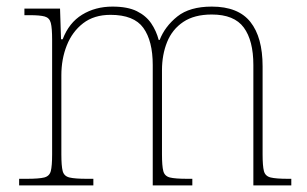

<svg xmlns="http://www.w3.org/2000/svg" viewBox="-20 -562 931 582"><path d="M38 0V-20H61Q98 -20 114 -24Q130 -28 134 -43.5Q138 -59 138 -94V-442Q138 -477 134 -492.5Q130 -508 115.5 -512Q101 -516 71 -516H54V-536H162L165 -443H170Q189 -493 229 -517.5Q269 -542 321 -542Q367 -542 395 -528Q423 -514 438.5 -491Q454 -468 461 -441H464Q480 -482 517.5 -512Q555 -542 622 -542Q702 -542 739 -495.5Q776 -449 776 -361V-94Q776 -59 780 -43.5Q784 -28 800.5 -24Q817 -20 853 -20H863V0H748V-365Q748 -439 719 -478.5Q690 -518 622 -518Q569 -518 535.5 -495.5Q502 -473 486.5 -434.5Q471 -396 471 -349V-94Q471 -59 475 -43.5Q479 -28 495 -24Q511 -20 548 -20H563V0H443V-365Q443 -438 414.5 -477.5Q386 -517 315 -517Q265 -517 232 -491.5Q199 -466 182.5 -424.5Q166 -383 166 -334V-94Q166 -59 170 -43.5Q174 -28 190.5 -24Q207 -20 243 -20H263V0Z"/></svg>

Font: Noto Serif Ethiopic Thin
Style: Regular
Weight: 250
Version: Version 2.102